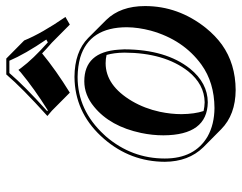

<svg xmlns="http://www.w3.org/2000/svg" viewBox="-98 -594 759 602"><g transform="rotate(-90 281.0 -293.5)"><path d="M397.9 -652.8 454.6 -596.7Q476.6 -542.5 528.3 -467.3L504.4 -453.6L447.8 -509.8Q424.8 -529.8 414.1 -540.5Q360.8 -496.6 291 -453.6L234.4 -509.8L217.8 -523.9Q307.1 -604.5 348.1 -652.8ZM146 -346.2Q220.2 -432.1 325.7 -438.5Q333.5 -439 340.3 -439Q419.4 -438.5 462.4 -396L519 -339.4Q562.5 -294.9 562.5 -217.8Q562.5 -113.3 494.1 -27.3Q469.7 2.9 441.4 23.4Q381.8 65.9 299.3 66.4Q221.7 65.9 176.3 21L119.6 -35.2Q74.7 -81.5 74.2 -155.8Q74.7 -263.7 146 -346.2ZM383.3 -341.3Q313.5 -341.3 264.6 -258.8Q241.2 -218.8 231 -171.4Q223.6 -136.2 223.6 -103.5Q224.1 -62 233.4 -34.2Q246.6 -31.2 260.7 -30.8Q317.4 -31.7 358.4 -83Q416 -157.2 416.5 -282.7Q416 -315.4 409.2 -338.4Q397 -341.3 383.3 -341.3ZM326.7 -408.2Q418.5 -408.2 425.8 -300.3Q426.3 -291 426.8 -282.7Q426.3 -152.3 366.2 -76.7Q321.3 -21.5 260.7 -21Q157.7 -22.5 157.2 -160.2Q157.2 -194.8 164.6 -230Q185.1 -327.1 246.6 -377.4Q283.7 -408.2 326.7 -408.2ZM153.3 -339.8Q84.5 -259.3 84.5 -155.8Q84.5 -62 153.8 -21.5Q191.4 -0.5 242.7 0Q322.8 -0.5 378.9 -41Q457 -97.7 485.4 -199.7Q495.6 -238.3 496.1 -274.4Q496.1 -392.1 401.4 -420.9Q373.5 -428.7 340.3 -429.2Q235.8 -429.2 159.2 -346.2Q155.8 -342.8 153.3 -339.8ZM391.1 -643.1H352.5Q311.5 -595.2 232.9 -524.4L235.4 -522.5Q303.2 -564.9 354.5 -607.4L362.3 -614.7L368.7 -606Q396 -569.3 448.7 -522.5L457.5 -527.3Q412.1 -593.8 391.1 -643.1Z"/></g></svg>

Font: Linux Biolinum Shadow O
Style: Italic
Weight: 400
Italic angle: -12°
Designer: Philipp H. Poll
Foundry: Philipp H. Poll
Version: Version 0.6.2